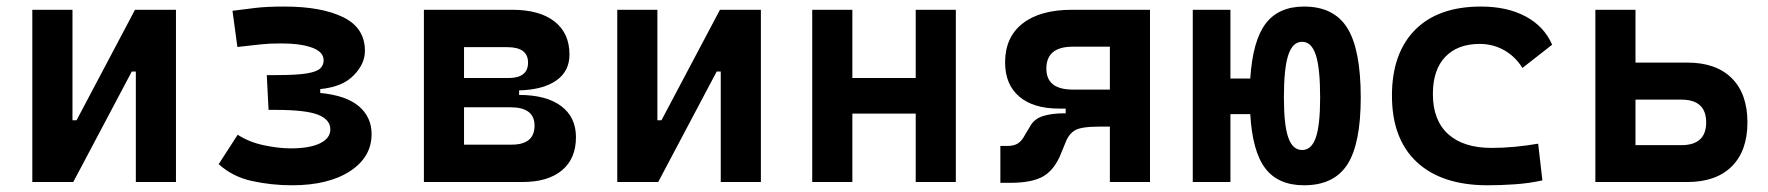

<svg xmlns="http://www.w3.org/2000/svg" viewBox="-20 -547 5313 577"><path d="M77.1 0V-517.6H197.8V-185.5H210L385.7 -517.6H508.8V0H388.2V-332H376L200.2 0Z M857.4 9.8Q796.4 9.8 737.8 -2.9Q679.2 -15.6 637.2 -53.7L694.3 -142.1Q729 -119.6 773.4 -110.4Q817.9 -101.1 853.5 -101.1Q910.2 -101.1 941.4 -116.2Q972.7 -131.3 972.7 -158.2Q972.7 -187.5 936 -202.1Q899.4 -216.8 807.6 -216.8H787.1L781.7 -321.3H809.1Q871.6 -321.3 902.1 -326.4Q932.6 -331.5 942.6 -341.6Q952.6 -351.6 952.6 -365.7Q952.6 -391.1 918 -403.8Q883.3 -416.5 824.2 -416.5Q790 -416.5 763.2 -413.6Q736.3 -410.2 693.4 -405.8L678.7 -514.6Q716.3 -519.5 749.3 -523.4Q782.2 -527.3 835 -527.3Q945.8 -527.3 1011.2 -495.4Q1076.7 -463.4 1076.7 -394Q1076.7 -355 1042.7 -320.3Q1008.8 -285.6 942.4 -279.3V-267.6Q1020 -260.3 1058.3 -227.8Q1096.7 -195.3 1096.7 -144Q1096.7 -74.7 1031.7 -32.5Q966.8 9.8 857.4 9.8Z M1253.9 0V-517.6H1519.5Q1601.6 -517.6 1646.5 -482.4Q1691.4 -447.3 1691.4 -382.8Q1691.4 -333 1651.9 -305.2Q1612.3 -277.3 1540 -275.4V-261.7Q1621.6 -261.7 1666.3 -228.3Q1710.9 -194.8 1710.9 -134.8Q1710.9 -70.3 1668.9 -35.2Q1627 0 1549.8 0ZM1374.5 -112.3H1517.6Q1586.4 -112.3 1586.4 -169.4Q1586.4 -224.6 1514.2 -224.6H1374.5ZM1374.5 -312.5H1507.8Q1566.9 -312.5 1566.9 -358.9Q1566.9 -405.3 1504.4 -405.3H1374.5Z M1835 0V-517.6H1955.6V-185.5H1967.8L2143.6 -517.6H2266.6V0H2146V-332H2133.8L1958 0Z M2731.9 0V-205.6H2541.5V0H2420.9V-517.6H2541.5V-312.5H2731.9V-517.6H2852.5V0Z M3162.6 -220.7Q3085 -220.7 3042.7 -257.1Q3000.5 -293.5 3000.5 -359.4Q3000.5 -435.1 3053 -476.3Q3105.5 -517.6 3201.7 -517.6H3436V0H3315.4V-166.5H3283.7Q3229.5 -166.5 3210.7 -155.5Q3191.9 -144.5 3182.1 -118.7L3169.9 -88.9Q3150.4 -38.1 3116.5 -17.8Q3082.5 2.4 3016.1 2.4H2986.3V-108.4H3007.3Q3027.3 -108.4 3039.3 -116.2Q3051.3 -124 3060.5 -142.1L3075.2 -166.5Q3087.4 -189.5 3113.8 -198Q3140.1 -206.5 3178.7 -206.5H3182.6V-220.7ZM3315.4 -277.8V-406.7H3204.1Q3124.5 -406.7 3124.5 -340.8Q3124.5 -277.8 3204.1 -277.8Z M3898.9 9.8Q3821.3 9.8 3782.5 -41Q3743.7 -91.8 3737.3 -204.1H3677.7V0H3564.5V-517.6H3677.7V-311H3737.3Q3744.6 -424.3 3783.4 -475.8Q3822.3 -527.3 3898.9 -527.3Q3988.8 -527.3 4029.1 -462.6Q4069.3 -397.9 4069.3 -253.9Q4069.3 -115.2 4029.1 -52.7Q3988.8 9.8 3898.9 9.8ZM3893.1 -96.2Q3921.4 -96.2 3934.3 -133.5Q3947.3 -170.9 3947.3 -253.9Q3947.3 -342.3 3934.3 -381.8Q3921.4 -421.4 3893.1 -421.4Q3864.7 -421.4 3851.6 -381.8Q3838.4 -342.3 3838.4 -253.9Q3838.4 -170.9 3851.6 -133.5Q3864.7 -96.2 3893.1 -96.2Z M4450.7 9.8Q4313 9.8 4238 -59.8Q4163.1 -129.4 4163.1 -259.8Q4163.1 -386.7 4232.4 -457Q4301.8 -527.3 4430.7 -527.3Q4509.3 -527.3 4564.9 -497.6Q4620.6 -467.8 4644.5 -412.6L4555.2 -342.8Q4533.7 -377.4 4500.2 -396.2Q4466.8 -415 4426.8 -415Q4360.4 -415 4323.2 -376Q4286.1 -336.9 4286.1 -264.6Q4286.1 -185.5 4332 -144Q4377.9 -102.5 4462.4 -102.5Q4498 -102.5 4533.4 -106Q4568.8 -109.4 4602.5 -115.2L4615.2 -4.9Q4575.2 3.9 4533.2 6.8Q4491.2 9.8 4450.7 9.8Z M4774.4 0V-517.6H4895V-358.9H5050.8Q5137.2 -358.9 5184.3 -312Q5231.4 -265.1 5231.4 -179.2Q5231.4 -93.8 5184.3 -46.9Q5137.2 0 5050.8 0ZM4895 -110.8H5032.7Q5107.4 -110.8 5107.4 -179.2Q5107.4 -247.6 5032.7 -247.6H4895Z"/></svg>

Font: CaskaydiaCove NFP SemiBold
Style: Regular
Weight: 600
Designer: Aaron Bell
Foundry: Saja Typeworks
Version: Version 2111.001; VTT 6.35;Nerd Fonts 3.1.1